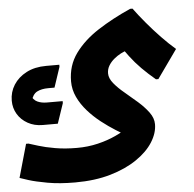

<svg xmlns="http://www.w3.org/2000/svg" viewBox="-94 -548 872 865"><g transform="rotate(-5 342.0 -115.0)"><path d="M211.5 264Q140.6 264 86.9 254.3Q33.3 244.7 1.4 234.5Q-30.5 224.3 -36.8 221.9L5.9 71.3H16.7Q30.1 75.5 60.2 84.8Q90.2 94.2 134.5 101.9Q178.8 109.7 233 109.7Q283.3 109.7 328 98.9Q372.6 88.2 408.9 71.3Q445.3 54.5 469.5 36.9L473.5 79.7Q446.7 65.4 414.2 45.1Q381.8 24.8 349.5 -0.5Q317.3 -25.8 290.8 -55.8Q264.3 -85.8 248.3 -119.8Q232.3 -153.8 232.3 -190.8Q232.3 -262.7 271.8 -317.1Q311.2 -371.4 377.7 -414.4Q444.2 -457.3 525.9 -493.6H536.7Q559.3 -462.6 590.1 -425.9Q620.9 -389.1 653.8 -355Q686.7 -320.8 716.3 -295.6L625.1 -167.2H614.3Q580.4 -195.6 553 -223.2Q525.5 -250.9 502.2 -281.8Q478.8 -312.8 454.7 -349.3L517.2 -309.1Q511 -311.6 497.1 -308.5Q483.2 -305.5 467.2 -297.1Q451.1 -288.8 435.9 -276.1Q420.7 -263.5 411.1 -247.5Q401.5 -231.5 401.5 -212.4Q401.5 -190 420.7 -166.7Q439.9 -143.3 468.4 -119.9Q496.9 -96.4 525.4 -71.2Q553.9 -45.9 573.1 -19.9Q592.3 6.2 592.3 33.9Q592.3 73.9 566.6 114.6Q540.9 155.3 491.3 189.1Q441.7 223 371.6 243.5Q301.4 264 211.5 264ZM-41.4 -127.7Q-41.4 -166.7 -21 -199Q-0.5 -231.2 37.2 -250.9Q74.9 -270.5 126.5 -270.5H186.1V-261.1L155.6 -169.7H127.4Q96.7 -169.7 76.4 -159.2Q56.1 -148.6 47.2 -114.7L44.3 -147.7Q54.4 -122.8 72.8 -114.4Q91.2 -105.9 115.5 -105.9H186.9V-96.8L156.3 -6.5H88.3Q50.4 -6.5 20.8 -23.1Q-8.8 -39.6 -25.1 -67Q-41.4 -94.3 -41.4 -127.7Z"/></g></svg>

Font: Kufam
Style: Regular
Weight: 400
Designer: Wael Morcos, Artur Schmal
Foundry: Original Type
Version: Version 1.301; ttfautohint (v1.8.3)